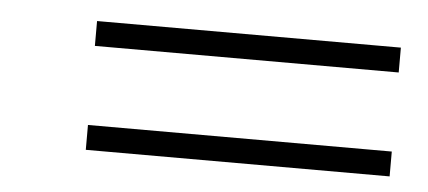

<svg xmlns="http://www.w3.org/2000/svg" viewBox="-29 -524 617 277"><g transform="rotate(5 280.0 -385.0)"><path d="M102.2 -478.5H542.2V-442.5H102.2ZM102.2 -328H542.2V-292H102.2Z"/></g></svg>

Font: Bodoni* 06pt Medium
Style: Italic
Weight: 500
Italic angle: -13°
Version: Version 2.3